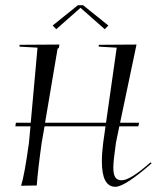

<svg xmlns="http://www.w3.org/2000/svg" viewBox="-20 -712 602 737"><path d="M279 -692H299L396 -614L382 -600L289 -682L196 -600L182 -614ZM428 -529 359 -533V-540L504 -541L441 -241H514L511 -227H438L425 -164Q415 -94 415 -68Q415 -43 422.5 -31.5Q430 -20 447 -20Q480 -20 558 -89L562 -85Q459 5 423 5Q371 5 371 -92Q371 -123 376 -163L385 -227H151L140 -164Q126 -65 121 0L61 1Q74 -40 91 -163L97 -227H39L41 -241H98L124 -529L55 -533V-540L208 -541L206 -528L201 -525L153 -241H387Z"/></svg>

Font: Kleymissky
Style: Regular
Weight: 500
Italic angle: -8°
Designer: gluk
Foundry: gluk
Version: Version 0.283